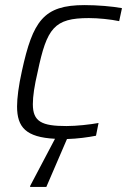

<svg xmlns="http://www.w3.org/2000/svg" viewBox="-20 -538 504 754"><path d="M329 -467C366 -467 415 -462 448 -455L459 -506C422 -513 362 -518 312 -518C151 -518 109 -456 66 -259C53 -201 47 -152 47 -120C47 -38 82 1 196 7L99 191L98 196H162L243 8C283 7 327 1 357 -5L367 -55C334 -49 281 -43 241 -43C144 -43 109 -60 109 -129C109 -160 115 -201 128 -256C164 -428 193 -467 329 -467Z"/></svg>

Font: Saira UNSAM Light Italic
Style: Regular
Weight: 300
Italic angle: -12°
Designer: Hector Gatti with collaboration of the Omnibus-Type team
Foundry: Omnibus-Type
Version: Version 0.072;PS 000.072;hotconv 1.0.88;makeotf.lib2.5.64775